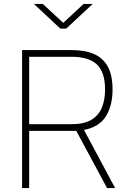

<svg xmlns="http://www.w3.org/2000/svg" viewBox="-20 -954 653 974"><path d="M92 0V-700H343Q413 -700 459 -679Q505 -658 528 -614Q551 -570 551 -500Q551 -419 517.5 -364.5Q484 -310 406 -295L564 0H523L367 -290H128V0ZM128 -324H343Q407 -324 444 -346.5Q481 -369 497 -408.5Q513 -448 513 -500Q513 -587 472 -626.5Q431 -666 343 -666H128ZM286 -809 152 -934H197L301 -838L404 -934H450L316 -809Z"/></svg>

Font: Cairo Play ExtraLight
Style: Regular
Weight: 250
Version: Version 3.119